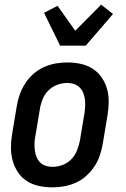

<svg xmlns="http://www.w3.org/2000/svg" viewBox="-20 -796 540 824"><path d="M205 8Q175 8 147 2Q119 -4 96 -18.5Q73 -33 57.5 -56Q42 -79 34.5 -106Q27 -133 27 -162.5Q27 -192 32 -221L52 -341Q56 -366 65 -391Q74 -416 88.5 -438.5Q103 -461 123.5 -479Q144 -497 168.5 -508Q193 -519 218 -523.5Q243 -528 268 -528Q298 -528 326 -522Q354 -516 377 -501.5Q400 -487 416 -464Q432 -441 439.5 -414Q447 -387 446.5 -357.5Q446 -328 441 -299L421 -179Q417 -154 408.5 -129Q400 -104 385 -81.5Q370 -59 350 -41Q330 -23 305.5 -12Q281 -1 255.5 3.5Q230 8 205 8ZM205 -80Q227 -80 248.5 -88Q270 -96 286 -112.5Q302 -129 310.5 -150.5Q319 -172 323 -193L343 -313Q345 -328 345.5 -343Q346 -358 344 -372Q342 -386 336.5 -399Q331 -412 321 -421.5Q311 -431 297.5 -435.5Q284 -440 269 -440Q247 -440 225.5 -432Q204 -424 187.5 -407.5Q171 -391 162.5 -369.5Q154 -348 151 -327L131 -207Q128 -192 128 -177Q128 -162 130 -148Q132 -134 137.5 -121Q143 -108 152.5 -98.5Q162 -89 176 -84.5Q190 -80 205 -80ZM238 -600 169 -741 227 -771 303 -664 414 -776 465 -736 348 -600Z"/></svg>

Font: Iosevka Term Curly SmBd Obl
Style: Regular
Weight: 600
Italic angle: -9°
Designer: Belleve Invis
Foundry: Belleve Invis
Version: Version 32.3.0